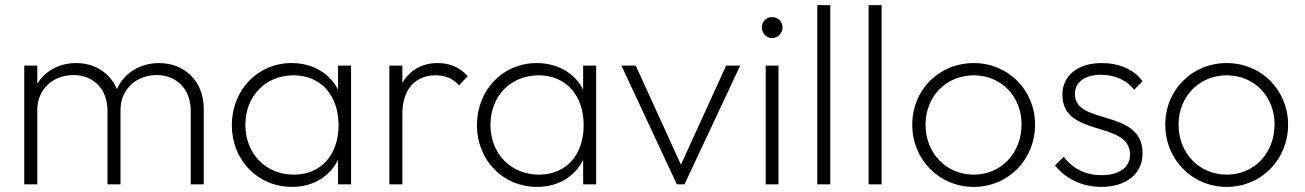

<svg xmlns="http://www.w3.org/2000/svg" viewBox="-20 -722 5110 752"><path d="M75 0H126V-291C126 -374 189 -428 268 -428C346 -428 401 -373 401 -289V0H452V-291C452 -374 515 -428 594 -428C671 -428 727 -373 727 -289V0H778V-296C778 -405 702 -475 603 -475C530 -475 466 -437 438 -373C411 -437 351 -475 278 -475C213 -475 157 -445 126 -394V-465H75Z M1124 10C1206 10 1271 -30 1304 -96V0H1355V-465H1304V-371C1271 -436 1204 -475 1122 -475C989 -475 888 -369 888 -232C888 -95 989 10 1124 10ZM941 -233C941 -346 1020 -427 1130 -427C1236 -427 1306 -349 1306 -232C1306 -115 1237 -38 1131 -38C1021 -38 941 -120 941 -233Z M1505 0H1556V-278C1556 -374 1609 -427 1685 -427C1724 -427 1753 -415 1778 -388L1812 -424C1779 -460 1740 -475 1694 -475C1633 -475 1584 -447 1556 -397V-465H1505Z M2084 10C2166 10 2231 -30 2264 -96V0H2315V-465H2264V-371C2231 -436 2164 -475 2082 -475C1949 -475 1848 -369 1848 -232C1848 -95 1949 10 2084 10ZM1901 -233C1901 -346 1980 -427 2090 -427C2196 -427 2266 -349 2266 -232C2266 -115 2197 -38 2091 -38C1981 -38 1901 -120 1901 -233Z M2631 0H2661L2879 -465H2824L2647 -77L2470 -465H2414Z M2979 0H3029V-465H2979ZM2964 -615C2964 -592 2981 -573 3004 -573C3027 -573 3045 -592 3045 -615C3045 -637 3027 -655 3004 -655C2981 -655 2964 -637 2964 -615Z M3181 0H3232V-702H3181Z M3382 0H3433V-702H3382Z M3794 10C3928 10 4034 -96 4034 -234C4034 -370 3928 -475 3794 -475C3658 -475 3553 -370 3553 -234C3553 -97 3658 10 3794 10ZM3605 -234C3605 -344 3686 -427 3794 -427C3901 -427 3981 -345 3981 -235C3981 -122 3901 -38 3794 -38C3686 -38 3605 -122 3605 -234Z M4293 10C4391 10 4455 -41 4455 -121C4455 -299 4190 -229 4190 -354C4190 -397 4225 -429 4292 -429C4348 -429 4395 -407 4422 -370L4455 -404C4422 -450 4363 -475 4295 -475C4200 -475 4141 -425 4141 -351C4141 -181 4406 -252 4406 -116C4406 -66 4363 -36 4294 -36C4234 -36 4184 -59 4146 -108L4112 -74C4153 -23 4217 10 4293 10Z M4785 10C4919 10 5025 -96 5025 -234C5025 -370 4919 -475 4785 -475C4649 -475 4544 -370 4544 -234C4544 -97 4649 10 4785 10ZM4596 -234C4596 -344 4677 -427 4785 -427C4892 -427 4972 -345 4972 -235C4972 -122 4892 -38 4785 -38C4677 -38 4596 -122 4596 -234Z"/></svg>

Font: MV Cash ExtraLight
Style: Regular
Weight: 200
Designer: Rodrigo Fuenzalida
Foundry: fragTYPE
Version: Version 1.100;Glyphs 3.1.2 (3151)